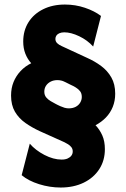

<svg xmlns="http://www.w3.org/2000/svg" viewBox="-20 -698 561 854"><path d="M250 136.1Q201.4 136.1 153.8 121.2Q106.2 106.2 76.4 81.2L112.5 -59Q137.5 -29.9 177.4 -9Q217.4 11.8 254.2 11.8Q270.1 11.8 280.9 6.9Q291.7 2.1 297.6 -5.9Q303.5 -13.9 303.5 -24.3Q303.5 -35.4 297.6 -43.1Q291.7 -50.7 283 -56.2Q274.3 -61.8 266.7 -65.3L156.9 -114.6Q122.2 -130.6 93.1 -151Q63.9 -171.5 46.5 -201Q29.2 -230.6 29.2 -272.9Q29.2 -306.2 40.3 -333.3Q51.4 -360.4 71.5 -381.9Q91.7 -403.5 118.8 -416.7Q102.1 -435.4 92.7 -459.4Q83.3 -483.3 83.3 -513.2Q83.3 -561.8 106.6 -599Q129.9 -636.1 171.9 -656.9Q213.9 -677.8 268.8 -677.8Q315.3 -677.8 357.6 -663.5Q400 -649.3 429.2 -627.1L394.4 -491Q368.8 -519.4 332.3 -536.8Q295.8 -554.2 266 -554.2Q253.5 -554.2 244.4 -550.3Q235.4 -546.5 230.9 -539.9Q226.4 -533.3 226.4 -525Q226.4 -513.9 234 -506.2Q241.7 -498.6 254.2 -493.1L366.7 -441Q401.4 -425.7 429.9 -404.5Q458.3 -383.3 475.3 -353.5Q492.4 -323.6 492.4 -281.2Q492.4 -249.3 481.6 -222.6Q470.8 -195.8 451 -175.3Q431.2 -154.9 404.9 -141Q423.6 -121.5 435.1 -95.5Q446.5 -69.4 446.5 -34.7Q446.5 16 421.5 54.5Q396.5 93.1 352.1 114.6Q307.6 136.1 250 136.1ZM285.4 -216Q303.5 -216 316.7 -222.9Q329.9 -229.9 336.8 -241.7Q343.8 -253.5 343.8 -266.7Q343.8 -282.6 336.1 -292.4Q328.5 -302.1 317 -309Q305.6 -316 294.4 -320.8Q279.9 -328.5 272.2 -331.9Q264.6 -335.4 261.5 -336.8Q258.3 -338.2 255.6 -338.9Q250.7 -340.3 245.5 -341Q240.3 -341.7 236.1 -341.7Q218.1 -341.7 204.9 -334.7Q191.7 -327.8 184.4 -316.3Q177.1 -304.9 177.1 -290.3Q177.1 -275 185.4 -264.9Q193.8 -254.9 205.2 -248.3Q216.7 -241.7 227.1 -236.1Q231.2 -234 235.8 -231.6Q240.3 -229.2 247.6 -226Q254.9 -222.9 266.7 -218.8Q271.5 -217.4 276.4 -216.7Q281.2 -216 285.4 -216Z"/></svg>

Font: Afacad Flux ExtraBold
Style: Regular
Weight: 800
Designer: Kristian Moeller
Foundry: Dicotype
Version: Version 1.100